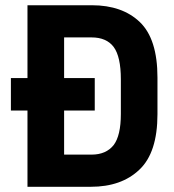

<svg xmlns="http://www.w3.org/2000/svg" viewBox="-20 -715 672 740"><path d="M586.9 -416V-274.9Q586.9 -126.5 517.1 -61Q448.2 4.9 330.1 4.9H85.9V-289.1H22V-414.1H85.9V-694.8H334Q451.2 -694.8 519 -629.9Q586.9 -564.9 586.9 -416ZM445.8 -409.2Q445.8 -496.6 418 -534.2Q390.1 -570.8 333 -570.8H227.1V-414.1H345.2V-289.1H227.1V-119.1H333Q388.7 -119.1 418 -155.8Q445.8 -192.4 445.8 -275.9Z"/></svg>

Font: D-DIN-PRO ExtraBold
Style: Bold
Weight: 800
Designer: Charles Nix
Foundry: CyberFei
Version: Version 1.000;hotconv 1.0.109;makeotfexe 2.5.65596